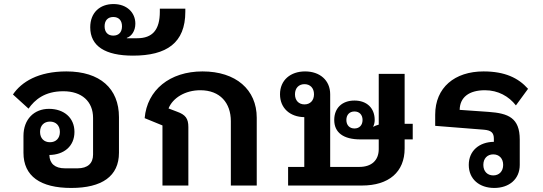

<svg xmlns="http://www.w3.org/2000/svg" viewBox="-20 -917 2684 949"><path d="M332 12C484 12 568 -46 568 -162V-338C568 -479 475 -564 308 -564C169 -564 86 -512 44 -450L121 -380C152 -424 201 -466 293 -466C384 -466 440 -416 440 -334V-153C440 -110 414 -85 363 -85H301C251 -85 225 -109 224 -151C296 -152 348 -194 348 -265C348 -336 295 -379 222 -379C149 -379 96 -328 96 -245V-162C96 -46 180 12 332 12ZM227 -214C198 -214 178 -233 178 -265C178 -297 198 -316 227 -316C256 -316 276 -297 276 -265C276 -233 256 -214 227 -214Z M637 -642C804 -642 896 -705 896 -859V-874H770V-859C770 -770 734 -728 658 -728H607V-730C629 -737 649 -763 649 -800C649 -855 607 -897 541 -897C474 -897 426 -855 426 -782C426 -689 500 -642 637 -642ZM540 -741C513 -741 497 -758 497 -787C497 -816 513 -833 540 -833C567 -833 583 -816 583 -787C583 -758 567 -741 540 -741Z M783 0H911V-289C911 -331 897 -350 855 -365L813 -381C834 -433 895 -471 970 -471C1068 -471 1121 -408 1121 -318V0H1249V-335C1249 -474 1146 -564 981 -564C819 -564 707 -472 695 -333L783 -297Z M1404 -92V0H1769C1902 0 1980 -67 1980 -183V-228H2020V-305H1980V-552H1852V-301C1842 -298 1833 -295 1824 -290C1829 -300 1832 -311 1832 -324C1832 -383 1793 -420 1732 -420C1671 -420 1632 -383 1632 -324C1632 -262 1677 -228 1761 -228H1852V-180C1852 -124 1816 -92 1756 -92H1612V-451C1612 -521 1560 -564 1488 -564C1416 -564 1364 -521 1364 -451C1364 -382 1414 -339 1484 -338V-92ZM1485 -401C1457 -401 1438 -420 1438 -451C1438 -482 1457 -501 1485 -501C1513 -501 1532 -482 1532 -451C1532 -420 1513 -401 1485 -401ZM1732 -282C1708 -282 1692 -298 1692 -324C1692 -350 1708 -366 1732 -366C1756 -366 1772 -350 1772 -324C1772 -298 1756 -282 1732 -282Z M2423 12C2496 12 2549 -31 2549 -102V-227C2549 -335 2492 -357 2395 -364L2252 -374C2253 -436 2298 -471 2377 -471C2442 -471 2495 -441 2530 -396L2590 -478C2542 -532 2475 -564 2370 -564C2227 -564 2131 -484 2131 -350V-295L2371 -276C2409 -273 2421 -260 2421 -231V-216C2349 -215 2297 -172 2297 -102C2297 -31 2350 12 2423 12ZM2418 -154C2447 -154 2467 -134 2467 -102C2467 -70 2447 -50 2418 -50C2389 -50 2369 -70 2369 -102C2369 -134 2389 -154 2418 -154Z"/></svg>

Font: IBM Plex Thai Looped SemiBold
Style: Regular
Weight: 600
Designer: Mike Abbink, Paul van der Laan, Pieter van Rosmalen, Ben Mitchell, Mark Frömberg
Foundry: Bold Monday
Version: Version 1.0